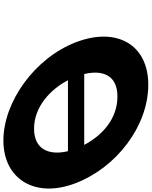

<svg xmlns="http://www.w3.org/2000/svg" viewBox="-22 -979 895 1133"><g transform="rotate(-90 425.5 -412.5)"><path d="M518.5 -459H99.9C74.1 -564.9 105.8 -659 232.6 -659C360.3 -659 463.1 -564.9 518.5 -459ZM137 -363H555.1C580.3 -258.7 551.7 -167 422.2 -167C289.2 -167 191.7 -258.7 137 -363ZM-88.6 -413C4.2 -172 248.3 15 492.3 15C729.3 15 835.2 -172 742.4 -413C649.5 -654 391.9 -840 162.9 -840C-64.1 -840 -181.5 -654 -88.6 -413Z"/></g></svg>

Font: Hussar
Style: BdOpOblFour
Weight: 700
Foundry: Cannot Into Space Fonts
Version: Version 2.00